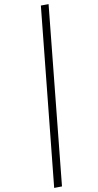

<svg xmlns="http://www.w3.org/2000/svg" viewBox="-20 -818 476 936"><path d="M216.8 -797.9 282.2 90.8 244.1 98.1 179.2 -791Z"/></svg>

Font: Fira Sans Compressed ExtraLight
Style: Italic
Weight: 250
Width: 3
Italic angle: -8°
Designer: Carrois Corporate & Edenspiekermann AG
Foundry: Carrois Corporate GbR & Edenspiekermann AG
Version: Version 4.203;PS 004.203;hotconv 1.0.88;makeotf.lib2.5.64775